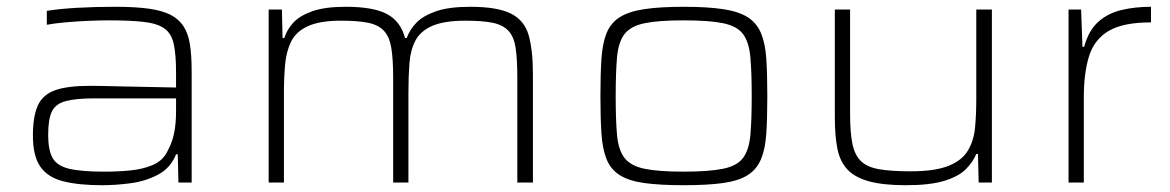

<svg xmlns="http://www.w3.org/2000/svg" viewBox="-20 -538 3449 566"><path d="M281 8Q212 8 166.5 -3.5Q121 -15 99 -46.5Q77 -78 77 -138Q77 -195 91.5 -227Q106 -259 142.5 -272Q179 -285 245 -285Q257 -285 285 -284.5Q313 -284 350.5 -283Q388 -282 427 -281.5Q466 -281 499 -280V-324Q499 -378 492 -409Q485 -440 464 -454.5Q443 -469 403.5 -473.5Q364 -478 301 -478Q274 -478 239 -476.5Q204 -475 171.5 -472Q139 -469 118 -465V-506Q155 -512 207.5 -515Q260 -518 321 -518Q378 -518 418 -512.5Q458 -507 482.5 -494.5Q507 -482 521 -460.5Q535 -439 540 -406.5Q545 -374 545 -328V0H506L504 -83H499Q483 -43 446.5 -23.5Q410 -4 366 2Q322 8 281 8ZM287 -32Q327 -32 363.5 -35.5Q400 -39 429 -51Q458 -63 472 -89Q488 -118 493.5 -146.5Q499 -175 499 -210V-248H258Q204 -248 174 -240Q144 -232 133 -209.5Q122 -187 122 -140Q122 -96 135 -72.5Q148 -49 184 -40.5Q220 -32 287 -32Z M772 0V-510H811L813 -426H818Q826 -451 845 -471.5Q864 -492 901 -505Q938 -518 999 -518Q1081 -518 1121 -496.5Q1161 -475 1174 -426H1179Q1188 -451 1208 -471.5Q1228 -492 1266 -505Q1304 -518 1366 -518Q1446 -518 1486 -498Q1526 -478 1538.5 -434Q1551 -390 1551 -319V0H1505V-309Q1505 -364 1500 -397Q1495 -430 1478.5 -447.5Q1462 -465 1431.5 -471Q1401 -477 1352 -477Q1290 -477 1255 -462Q1220 -447 1205 -419Q1190 -391 1187 -351.5Q1184 -312 1184 -264V0H1139V-309Q1139 -364 1133.5 -397Q1128 -430 1111.5 -447.5Q1095 -465 1064.5 -471Q1034 -477 985 -477Q923 -477 888 -461Q853 -445 838.5 -416Q824 -387 820.5 -348Q817 -309 817 -264V0Z M1996 8Q1925 8 1879 1.5Q1833 -5 1806.5 -22Q1780 -39 1768 -69Q1756 -99 1753 -144.5Q1750 -190 1750 -254Q1750 -319 1753 -364.5Q1756 -410 1768 -440Q1780 -470 1806.5 -487Q1833 -504 1879 -511Q1925 -518 1996 -518Q2066 -518 2112 -511Q2158 -504 2184.5 -487Q2211 -470 2223.5 -440Q2236 -410 2239 -364.5Q2242 -319 2242 -254Q2242 -190 2239 -144.5Q2236 -99 2223.5 -69Q2211 -39 2184.5 -22Q2158 -5 2112 1.5Q2066 8 1996 8ZM1995 -32Q2070 -32 2111.5 -40.5Q2153 -49 2170.5 -72.5Q2188 -96 2192 -139.5Q2196 -183 2196 -254Q2196 -325 2192 -369.5Q2188 -414 2170.5 -437.5Q2153 -461 2112 -469.5Q2071 -478 1995 -478Q1921 -478 1880 -469.5Q1839 -461 1821 -437.5Q1803 -414 1799 -369.5Q1795 -325 1795 -254Q1795 -183 1799 -139.5Q1803 -96 1821 -72.5Q1839 -49 1880 -40.5Q1921 -32 1995 -32Z M2651 8Q2583 8 2541.5 -3.5Q2500 -15 2478 -38.5Q2456 -62 2448.5 -100Q2441 -138 2441 -191V-510H2486V-201Q2486 -147 2493 -113.5Q2500 -80 2518.5 -62.5Q2537 -45 2572.5 -39Q2608 -33 2664 -33Q2736 -33 2776 -49Q2816 -65 2833.5 -94.5Q2851 -124 2854.5 -163Q2858 -202 2858 -246V-510H2904V0H2865L2863 -84H2858Q2848 -60 2827 -39Q2806 -18 2764 -5Q2722 8 2651 8Z M3130 0V-510H3167L3171 -400H3176Q3189 -448 3217.5 -473.5Q3246 -499 3286 -508.5Q3326 -518 3373 -518V-472Q3291 -472 3248.5 -447Q3206 -422 3190.5 -372.5Q3175 -323 3175 -252V0Z"/></svg>

Font: Saira Expanded ExtraLight
Style: Regular
Weight: 250
Width: 7
Designer: Hector Gatti with collaboration of the Omnibus-Type team
Foundry: Omnibus-Type
Version: Version 1.101